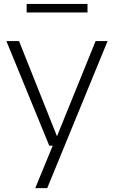

<svg xmlns="http://www.w3.org/2000/svg" viewBox="-20 -754 590 994"><path d="M475 -541.5H537L224.5 220H162.5L253 0H235L13 -541.5H78.5L275 -48.5ZM118 -689.5V-733.5H433V-689.5Z"/></svg>

Font: Encode Sans Semi Expanded Light
Style: Regular
Weight: 300
Width: 6
Designer: Multiple Designers
Foundry: Impallari Type
Version: Version 2.000